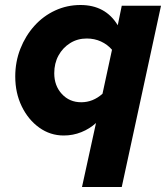

<svg xmlns="http://www.w3.org/2000/svg" viewBox="-20 -539 670 768"><path d="M308 209 364 -47Q339 -24 305.5 -10.5Q272 3 235 3Q181 3 137 -28.5Q93 -60 67 -113.5Q41 -167 41 -233Q41 -292 61.5 -344Q82 -396 117.5 -435.5Q153 -475 200.5 -497Q248 -519 302 -519Q402 -519 451 -438L467 -516H624L467 209ZM305 -130Q352 -130 390 -164L428 -340Q410 -361 384 -373Q358 -385 327 -385Q290 -385 260.5 -366.5Q231 -348 214 -317Q197 -286 197 -246Q197 -196 227.5 -163Q258 -130 305 -130Z"/></svg>

Font: Red Hat Text
Style: Bold Italic
Weight: 700
Italic angle: -12°
Designer: Pentagram, MCKL
Foundry: Pentagram, MCKL
Version: Version 1.023; ttfautohint (v1.8.3)